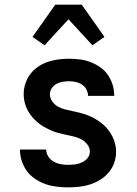

<svg xmlns="http://www.w3.org/2000/svg" viewBox="-20 -795 590 827"><path d="M273 12Q248 12 223.5 9Q199 6 176 -2Q153 -10 132 -24Q111 -38 96.5 -57.5Q82 -77 74 -101Q66 -125 66 -150V-151H179Q179 -135 188 -121Q197 -107 211 -99Q225 -91 241 -88Q257 -85 273 -85Q288 -85 303.5 -87Q319 -89 333 -95.5Q347 -102 357 -114Q367 -126 367 -142Q367 -159 356 -173Q345 -187 330 -195Q315 -203 298 -207Q281 -211 264 -214.5Q247 -218 230.5 -222.5Q214 -227 198.5 -234Q183 -241 168 -249.5Q153 -258 140 -269.5Q127 -281 116 -294.5Q105 -308 97.5 -323Q90 -338 86 -355Q82 -372 82 -389Q82 -413 89.5 -435.5Q97 -458 111 -476.5Q125 -495 144.5 -508Q164 -521 186 -528.5Q208 -536 231 -539Q254 -542 277 -542Q301 -542 324.5 -539Q348 -536 370 -527.5Q392 -519 411.5 -505.5Q431 -492 444.5 -472.5Q458 -453 465 -430Q472 -407 472 -384V-382H359V-383Q359 -397 352 -410Q345 -423 332.5 -431Q320 -439 306 -442Q292 -445 277 -445Q263 -445 249 -442.5Q235 -440 223 -433.5Q211 -427 203 -415Q195 -403 195 -389Q195 -372 205.5 -357.5Q216 -343 231 -335Q246 -327 263 -323Q280 -319 297 -315.5Q314 -312 330.5 -307.5Q347 -303 363 -296.5Q379 -290 393.5 -281Q408 -272 421.5 -261Q435 -250 445.5 -236.5Q456 -223 464 -207.5Q472 -192 476 -175Q480 -158 480 -141Q480 -117 472 -94Q464 -71 448.5 -52.5Q433 -34 412 -21Q391 -8 368 -0.5Q345 7 321 9.5Q297 12 273 12ZM172 -600 120 -636 218 -775H332L430 -636L378 -600L275 -712Z"/></svg>

Font: Lode Term
Style: Bold
Weight: 700
Monospace: yes
Designer: Belleve Invis
Foundry: Belleve Invis
Version: Version 29.2.0